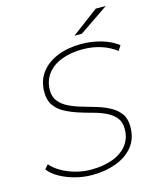

<svg xmlns="http://www.w3.org/2000/svg" viewBox="-127 -958 859 1050"><g transform="rotate(-15 302.0 -433.0)"><path d="M264 4Q214 4 166 -9Q118 -22 80.5 -43.5Q43 -65 23 -92L43 -116Q64 -91 99 -70.5Q134 -50 177.5 -38Q221 -26 266 -26Q335 -26 388 -45.5Q441 -65 470.5 -103Q500 -141 500 -194Q500 -234 479.5 -258.5Q459 -283 426 -298.5Q393 -314 353 -324.5Q313 -335 273.5 -348Q234 -361 201 -379Q168 -397 147.5 -426Q127 -455 127 -501Q127 -566 161.5 -611.5Q196 -657 255.5 -680.5Q315 -704 390 -704Q448 -704 503 -688Q558 -672 596 -642L578 -614Q541 -643 492.5 -658.5Q444 -674 389 -674Q322 -674 270 -654Q218 -634 189 -596Q160 -558 159 -504Q159 -465 179.5 -440Q200 -415 233 -399Q266 -383 306.5 -371.5Q347 -360 386.5 -348Q426 -336 459.5 -317.5Q493 -299 513 -271Q533 -243 533 -198Q533 -131 497.5 -86.5Q462 -42 401 -19Q340 4 264 4ZM366 -757 517 -870H574L408 -757Z"/></g></svg>

Font: Montserrat Thin ExtraLight
Style: Italic
Weight: 250
Italic angle: -11.3°
Version: Version 9.000